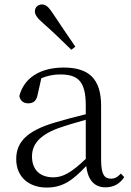

<svg xmlns="http://www.w3.org/2000/svg" viewBox="-20 -830 591 864"><path d="M319 -620C286 -669 251 -719 219 -768C199 -799 186 -810 169 -810C153 -810 137 -799 137 -779C137 -763 148 -748 177 -723C217 -688 259 -647 301 -606ZM455 13C490 13 519 -2 539 -33L524 -49C508 -32 496 -26 479 -26C450 -26 435 -45 435 -111V-354C435 -476 379 -526 267 -526C160 -526 88 -479 67 -398C71 -377 85 -365 107 -365C130 -365 145 -376 150 -407L166 -478C195 -490 223 -495 250 -495C330 -495 366 -466 366 -354V-316C321 -305 272 -292 228 -279C100 -241 53 -190 53 -114C53 -31 113 14 190 14C262 14 307 -18 368 -83C375 -23 402 13 455 13ZM366 -115C300 -52 262 -32 220 -32C162 -32 124 -64 124 -126C124 -179 156 -221 242 -253C279 -266 323 -279 366 -291Z"/></svg>

Font: Noto Serif JP Light
Style: Regular
Weight: 300
Designer: Ryoko NISHIZUKA 西塚涼子 (kana & ideographs); Frank Grießhammer (Latin, Greek & Cyrillic); Wenlong ZHANG 张文龙 (bopomofo); San
Foundry: Adobe
Version: Version 2.001;hotconv 1.1.0;makeotfexe 2.6.0